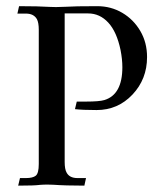

<svg xmlns="http://www.w3.org/2000/svg" viewBox="-20 -598 520 619"><path d="M252 0.5Q190.4 0.5 151.4 -2.4Q143.6 -2.9 132.8 -2.9Q119.6 -2.9 108.9 -2Q92.3 0.5 38.6 0.5L44.4 -23.9H63.5Q85.9 -23.9 95.5 -31.7Q105 -39.6 105 -69.3V-502Q105 -524.9 99.1 -536.1Q88.9 -554.2 63.5 -554.2H36.1L41.5 -578.1Q103 -578.1 142.1 -575.7Q149.9 -575.2 160.6 -575.2Q175.3 -575.2 192.9 -576.2Q218.3 -578.1 293.5 -578.1Q337.9 -578.1 374.3 -556.6Q410.6 -535.2 432.4 -498Q454.1 -460.9 454.1 -414.1Q454.1 -342.8 407 -293Q359.9 -243.2 291.5 -243.2Q246.6 -243.2 221.7 -246.1L227.5 -270.5H257.8Q299.8 -270.5 316.4 -275.4Q374.5 -293 374.5 -381.3Q374.5 -406.7 368.7 -436.5Q356.4 -495.6 329.1 -525.1Q301.8 -554.7 264.2 -554.7H188.5V-76.2Q188.5 -52.2 194.8 -41.5Q204.1 -23.9 230 -23.9H257.3Z"/></svg>

Font: Quaaykop
Style: Regular
Weight: 400
Designer: Tup Wanders
Foundry: Free font, DO NOT SELL
Version: Version 1.00;July 31, 2023;FontCreator 11.5.0.2430 64-bit